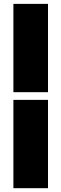

<svg xmlns="http://www.w3.org/2000/svg" viewBox="-20 -860 320 1000"><path d="M49.8 -379.9V-839.8H230V-379.9ZM49.8 120.1V-339.8H230V120.1Z"/></svg>

Font: Cooper Hewitt
Style: Heavy
Weight: 713
Designer: Village Type and Design LLC
Foundry: Cooper Hewitt Smithsonian Design Museum
Version: 1.000